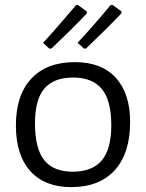

<svg xmlns="http://www.w3.org/2000/svg" viewBox="-20 -758 597 785"><path d="M453.5 -440C414.5 -482.7 358.7 -504 286 -504C209.3 -504 150 -481.5 108 -436.5C66 -391.5 45 -327.7 45 -245C45 -164.3 64.7 -102.2 104 -58.5C143.3 -14.8 199 7 271 7C348.3 7 407.8 -16.2 449.5 -62.5C491.2 -108.8 512 -174.3 512 -259C512 -337 492.5 -397.3 453.5 -440ZM161.5 -396C187.2 -426 226.3 -441 279 -441C331.7 -441 370.8 -425.3 396.5 -394C422.2 -362.7 435 -313.3 435 -246C435 -180.7 422 -132.7 396 -102C370 -71.3 330.3 -56 277 -56C225 -56 186.3 -71.7 161 -103C135.7 -134.3 123 -184.7 123 -254C123 -318.7 135.8 -366 161.5 -396ZM291 -737C232.3 -667.7 187.3 -616.3 156 -583L182 -559L191 -560C245 -611.3 293 -659 335 -703V-711L298 -738ZM432 -737C378.7 -673 333.7 -621.7 297 -583L324 -559L332 -560C386 -611.3 434 -659 476 -703L477 -711L440 -738Z"/></svg>

Font: Alegreya Sans SC
Style: Regular
Weight: 400
Designer: Juan Pablo del Peral
Foundry: Huerta Tipografica
Version: Version 1.000;PS 001.000;hotconv 1.0.70;makeotf.lib2.5.58329